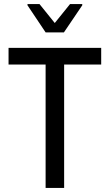

<svg xmlns="http://www.w3.org/2000/svg" viewBox="-20 -923 539 943"><path d="M204 0V-606H22V-688H477V-606H295V0ZM204 -764 115 -897V-903H174L249 -810L324 -903H384V-897L294 -764Z"/></svg>

Font: Saira Semi Condensed
Style: Regular
Weight: 400
Width: 4
Designer: Hector Gatti with collaboration of the Omnibus-Type team
Foundry: Omnibus-Type
Version: Version 1.001; ttfautohint (v1.8)